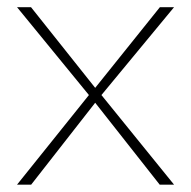

<svg xmlns="http://www.w3.org/2000/svg" viewBox="-20 -503 520 523"><path d="M239.3 -263.7 64.5 -483.4H26.4L222.2 -244.1L26.4 0H64.9L239.3 -223.1L415 0H454.1L256.3 -244.1L454.1 -483.4H415.5Z"/></svg>

Font: Estedad Thin
Style: Regular
Weight: 100
Designer: Amin Abedi
Version: Version 7.3